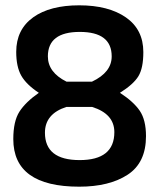

<svg xmlns="http://www.w3.org/2000/svg" viewBox="-20 -691 600 722"><path d="M105 -626Q168 -671 278 -671Q388 -671 453.5 -625.5Q519 -580 519 -495Q519 -435 500.5 -404.5Q482 -374 431 -342Q482 -309 505.5 -274.5Q529 -240 529 -179Q529 -79 460 -34Q391 11 278 11Q30 11 30 -168Q30 -235 53 -271Q76 -307 126 -342Q79 -373 60 -406.5Q41 -440 41 -496Q41 -580 105 -626ZM149 -192Q149 -89 279.5 -89Q410 -89 410 -194Q410 -263 326 -289H230Q149 -263 149 -192ZM400 -479Q400 -571 280 -571Q160 -571 160 -479Q160 -419 230 -384H326Q400 -419 400 -479Z"/></svg>

Font: Titillium Web[RUS by Daymarius]
Style: Regular
Weight: 600
Designer: Cyrillization by Daymarius
Foundry: Cyrillization by Daymarius
Version: Version 1.002 September 11, 2018